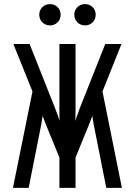

<svg xmlns="http://www.w3.org/2000/svg" viewBox="-20 -914 656 934"><path d="M43 0 138 -469 45 -700H124L248 -387.5Q255.5 -368.5 262.8 -347.8Q270 -327 277.5 -303.5L271 -300.5Q269.5 -324 269.2 -346.8Q269 -369.5 269 -389.5V-700H347.5V-389.5Q347.5 -369.5 347.2 -346.8Q347 -324 345.5 -300.5L339 -303.5Q346.5 -327 353.8 -347.8Q361 -368.5 368 -387.5L492 -700H571L478.5 -469L573 0H497L435.5 -310Q433 -324 430 -343Q427 -362 425.5 -376.5L438.5 -379Q433.5 -363.5 427.8 -347.2Q422 -331 416 -315.5L347.5 -147.5V0H269V-147.5L200.5 -315.5Q194.5 -331 188.5 -347.2Q182.5 -363.5 178 -379L191 -376.5Q189 -362 186.2 -343Q183.5 -324 181 -310L119.5 0ZM223 -790.5Q201 -790.5 186 -805.5Q171 -820.5 171 -842.5Q171 -864.5 186 -879.2Q201 -894 223 -894Q245.5 -894 260.2 -879.2Q275 -864.5 275 -842.5Q275 -820.5 260.2 -805.5Q245.5 -790.5 223 -790.5ZM393.5 -790.5Q371.5 -790.5 356.5 -805.5Q341.5 -820.5 341.5 -842.5Q341.5 -864.5 356.5 -879.2Q371.5 -894 393.5 -894Q416 -894 430.8 -879.2Q445.5 -864.5 445.5 -842.5Q445.5 -820.5 430.8 -805.5Q416 -790.5 393.5 -790.5Z"/></svg>

Font: Overpass Mono
Style: Regular
Weight: 400
Designer: Delve Withrington, Dave Bailey
Foundry: Delve Fonts LLC
Version: Version 4.000